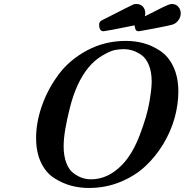

<svg xmlns="http://www.w3.org/2000/svg" viewBox="-20 -911 917 953"><path d="M159.2 -226.1Q159.2 -304.2 188.5 -387.2Q217.8 -470.2 272 -542.7Q326.2 -615.2 413.6 -661.6Q501 -708 605 -708Q650.9 -708 692.9 -696.5Q734.9 -685.1 775.4 -658.4Q815.9 -631.8 840.6 -579.8Q865.2 -527.8 865.2 -457Q865.2 -392.1 846.7 -325.4Q828.1 -258.8 790.5 -196.3Q752.9 -133.8 700.9 -85.4Q648.9 -37.1 576.4 -7.6Q503.9 22 420.9 22Q375 22 332.5 10.5Q290 -1 249 -27.1Q208 -53.2 183.6 -104.2Q159.2 -155.3 159.2 -226.1ZM295.9 -186Q295.9 -138.2 308.8 -103.5Q321.8 -68.8 344 -52Q366.2 -35.2 387.7 -28.1Q409.2 -21 432.1 -21Q516.1 -21 585.9 -92.8Q637.7 -146 673.8 -241Q710 -335.9 721.4 -403.6Q732.9 -471.2 732.9 -505.9Q732.9 -553.7 719 -587.9Q705.1 -622.1 682.1 -637.9Q659.2 -653.8 637.7 -660.4Q616.2 -667 592.8 -667Q572.8 -667 549.8 -662.6Q526.9 -658.2 487.5 -635Q448.2 -611.8 417 -573.2Q358.9 -501.5 327.4 -378.2Q295.9 -254.9 295.9 -186ZM472.2 -788.1Q472.2 -792 472.7 -794.9Q473.1 -797.9 475.1 -800.5Q477.1 -803.2 478.5 -805.2Q480 -807.1 483.4 -809.1Q486.8 -811 488.5 -811.5Q490.2 -812 494.1 -814.5Q498 -816.9 499 -816.9Q637.2 -887.7 645 -890.1Q649.9 -891.1 657.2 -891.1Q677.2 -891.1 689.2 -878.2Q701.2 -865.2 701.2 -842.8Q701.2 -839.8 699.2 -830.1Q809.1 -887.2 824.2 -890.1Q829.1 -891.1 834 -891.1Q853 -891.1 865 -877.4Q877 -863.8 877 -845Q877 -826.2 865.5 -810.5Q854 -794.9 836.9 -789.1Q825.7 -785.2 749.8 -770.5Q673.8 -755.9 669.9 -755.9Q657.7 -755.9 653.8 -762.9Q649.9 -770 647.9 -785.2L610.8 -777.8Q573.7 -770 535.4 -762.9Q497.1 -755.9 494.1 -755.9Q472.2 -755.9 472.2 -788.1Z"/></svg>

Font: CMU Serif
Style: BoldItalic
Weight: 700
Italic angle: -14.04°
Version: Version 0.7.0